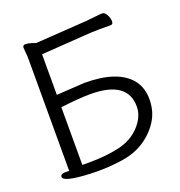

<svg xmlns="http://www.w3.org/2000/svg" viewBox="-130 -823 890 947"><g transform="rotate(-20 314.5 -350.0)"><path d="M222 12 183 11Q45 5 45 -23Q45 -36 65 -38H91V-634L87 -685Q87 -699 101 -699Q115 -699 134 -693Q153 -687 154 -686L425 -704Q448 -706 473.5 -709Q499 -712 510.5 -712Q522 -712 532 -694Q542 -676 542 -659.5Q542 -643 529 -643H466Q440 -643 426 -642L162 -624V-411L310 -420Q483 -420 550 -339Q584 -297 584 -234.5Q584 -172 553.5 -123.5Q523 -75 473.5 -42Q424 -9 359 1.5Q294 12 222 12ZM513 -222Q513 -358 318 -358Q260 -358 162 -346V-43H198Q286 -43 356 -59Q426 -75 469.5 -122.5Q513 -170 513 -222Z"/></g></svg>

Font: ToneOZ-Pinyin-WenKai-Regular
Style: Regular
Weight: 400
Designer: Fontworks Inc.
Foundry: ToneOZ
Version: Version 0.240331